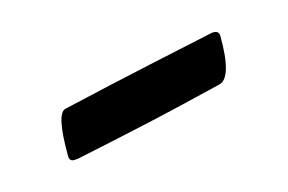

<svg xmlns="http://www.w3.org/2000/svg" viewBox="-32 -325 338 225"><g transform="rotate(-20 137.0 -212.5)"><path d="M39 -170H35Q29 -170 29 -176Q33 -228 45 -230Q109 -239 157 -245Q205 -251 237 -255Q245 -255 245 -249Q241 -197 224 -195Q166 -186 119.5 -180Q73 -174 39 -170Z"/></g></svg>

Font: Benne
Style: Regular
Weight: 400
Designer: John-Daniel Harrington
Version: Version 1.001